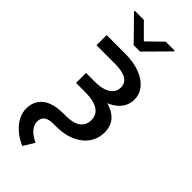

<svg xmlns="http://www.w3.org/2000/svg" viewBox="-299 -775 1033 1033"><g transform="rotate(45 218.0 -258.5)"><path d="M377.8 -390.9Q377.8 -349.1 351.2 -317.5Q324.6 -285.9 275.4 -268.6Q226.2 -251.4 161.6 -251.4H91.9V-308H160.2Q197.5 -308 224.8 -317.3Q252.1 -326.7 266.2 -343.9Q280.4 -361.2 280.4 -385.4Q280.4 -407.5 268 -422.7Q255.5 -437.8 230.5 -445.4Q205.5 -453 169.2 -453H26.2V-530.4H169.2Q230.3 -530.4 277.8 -512.8Q325.3 -495.2 351.5 -463.6Q377.8 -432 377.8 -390.9ZM389.5 -152.6Q389.5 -106.4 364.3 -69.4Q339.1 -32.5 292.1 -11.4Q245.2 9.7 183 9.7H159.5Q125.7 9.7 108.1 23Q90.5 36.3 90.5 62.2Q90.5 88.4 109.6 110.5Q128.8 132.6 165.7 149.9L127.1 212.7Q88.1 195.4 59.6 170.9Q31.1 146.4 15.4 117.1Q-0.3 87.7 -0.7 56.6Q-0.7 16.2 18 -11.6Q36.6 -39.4 72.5 -53.5Q108.4 -67.7 160.9 -67.7H181.6Q234.1 -67.7 263.1 -88.7Q292.1 -109.8 292.1 -149.2Q292.1 -189.6 259 -210.8Q225.8 -232 160.2 -232H91.9V-288.7H161.6Q274.2 -288.7 331.8 -255.7Q389.5 -222.7 389.5 -152.6ZM192 -647.8 276.2 -730H344.6V-724.4L216.2 -594.6H167.8L40.7 -724.4V-730H109.8Z"/></g></svg>

Font: Pretendard Variable
Style: Regular
Weight: 400
Designer: Base glyphs from Inter by Rasmus Andersson; Hangul glyphs from Noto Sans CJK(Source Han Sans) by Jang Soo-young and Kang
Foundry: Kil Hyung-jin
Version: Version 1.100;FEAKit 1.0